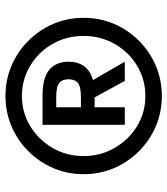

<svg xmlns="http://www.w3.org/2000/svg" viewBox="25 -775 610 700"><g transform="rotate(-90 330.0 -425.0)"><path d="M330 -140Q271 -140 219.5 -162Q168 -184 128.5 -223.5Q89 -263 67 -314.5Q45 -366 45 -425Q45 -484 67 -535.5Q89 -587 128.5 -626.5Q168 -666 219.5 -688Q271 -710 330 -710Q389 -710 440.5 -688Q492 -666 531.5 -626.5Q571 -587 593 -535.5Q615 -484 615 -425Q615 -366 593 -314.5Q571 -263 531.5 -223.5Q492 -184 440.5 -162Q389 -140 330 -140ZM330 -200Q390 -200 440 -230Q490 -260 519.5 -311.5Q549 -363 549 -425Q549 -488 519.5 -539Q490 -590 440 -620Q390 -650 330 -650Q270 -650 220.5 -620Q171 -590 141 -539Q111 -488 111 -425Q111 -363 141 -311.5Q171 -260 220.5 -230Q270 -200 330 -200ZM225 -275V-575H330Q397 -575 426 -550Q455 -525 455 -480Q455 -447 439 -424Q423 -401 388 -391L455 -275H385L325 -385H289V-275ZM289 -435H326Q364 -435 377.5 -446Q391 -457 391 -480Q391 -503 377.5 -514Q364 -525 326 -525H289Z"/></g></svg>

Font: Golos Text
Style: Regular
Weight: 400
Designer: A.Korolkova, Vitaly Kuzmin
Foundry: ParaType Ltd
Version: Version 2.004